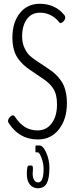

<svg xmlns="http://www.w3.org/2000/svg" viewBox="-20 -729 402 1013"><path d="M179.2 264.2Q154.8 264.2 138.2 245.1Q121.6 226.1 121.6 189Q121.6 144.5 131.8 144.5H147Q153.8 144.5 153.8 161.1Q153.8 166.5 153.1 175.8Q152.3 185.1 152.3 187Q152.3 207 159.9 220.2Q167.5 233.4 181.6 233.4Q210 233.4 210 161.1Q210 133.8 199 104.2Q188 74.7 179.2 74.7H170.4H169.4Q168.5 74.7 167.7 73.5Q167 72.3 167 69.8V46.9Q167 38.6 170.4 38.6H188.5Q207 38.6 223.9 76.4Q240.7 114.3 240.7 155.3Q240.7 212.4 226.6 238.3Q212.4 264.2 179.2 264.2ZM189.9 -709Q272 -709 320.3 -648.4Q324.2 -643.1 324.2 -636.7Q324.2 -626.5 315.4 -616.9Q306.6 -607.4 299.3 -607.4Q295.9 -607.4 294.4 -609.4Q252.4 -662.1 190.9 -662.1Q146 -662.1 121.3 -627.2Q96.7 -592.3 96.7 -537.6Q96.7 -503.9 108.6 -477.5Q120.6 -451.2 134.3 -438Q147.9 -424.8 169.4 -410.2L235.4 -366.2Q256.8 -352.1 272.5 -337.6Q288.1 -323.2 303 -301.8Q317.9 -280.3 325.4 -250.7Q333 -221.2 333 -184.1Q333 -101.1 291.3 -47.1Q249.5 6.8 179.7 6.8Q79.6 6.8 24.4 -82.5Q22.5 -85.9 22.5 -90.3Q22.5 -100.6 31.2 -110.4Q40 -120.1 48.8 -120.1Q54.2 -120.1 56.6 -116.2Q83 -76.2 111.8 -58.6Q140.6 -41 178.2 -41Q225.1 -41 252.9 -78.6Q280.8 -116.2 280.8 -177.2Q280.8 -205.6 275.6 -226.8Q270.5 -248 259.3 -264.2Q248 -280.3 236.1 -291Q224.1 -301.8 205.6 -314.5L138.7 -359.9Q119.6 -373 106 -385.3Q92.3 -397.5 76.9 -417.7Q61.5 -438 53.5 -466.6Q45.4 -495.1 45.4 -530.3Q45.4 -610.4 84.7 -659.7Q124 -709 189.9 -709Z"/></svg>

Font: BenchNine Light
Style: Regular
Weight: 300
Version: Version 1 ; ttfautohint (v0.92.18-e454-dirty) -l 8 -r 50 -G 